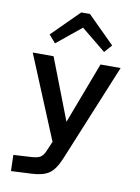

<svg xmlns="http://www.w3.org/2000/svg" viewBox="-104 -821 822 1125"><g transform="rotate(10 307.0 -258.5)"><path d="M126 -592.8 286.1 -752H337.9L498 -592.8L458 -546.9L312 -666L166 -546.9ZM331.1 108.9Q303.2 176.8 267.3 201.4Q231.4 226.1 164.1 229L42 234.9L39.1 139.2L131.8 133.8Q177.2 132.3 196 122.1Q214.8 111.8 227.1 82L252 23.9L46.9 -471.2H170.9L312 -106L450.2 -471.2H569.8Z"/></g></svg>

Font: IntelOne Mono Medium
Style: Regular
Weight: 500
Designer: Fred Shallcrass
Foundry: Frere-Jones Type LLC
Version: Version 1.200;hotconv 1.1.0;makeotfexe 2.6.0;FJTRelease1.2